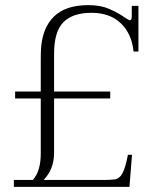

<svg xmlns="http://www.w3.org/2000/svg" viewBox="-20 -729 590 749"><path d="M34 -27H108Q139 -61 139 -130V-345H39V-372H139V-494Q139 -524 140 -538Q145 -620 190.5 -664.5Q236 -709 325 -709Q372 -709 405.5 -694.5Q439 -680 468 -660Q483 -650 486 -650Q494 -650 494 -665V-706H520V-528H501Q494 -597 451.5 -638Q409 -679 337 -679Q263 -679 227 -642Q191 -605 191 -520V-372H410V-345H191V-133Q191 -69 150 -27H388Q404 -27 428 -29Q448 -33 459 -55.5Q470 -78 479 -125H495L485 0H34Z"/></svg>

Font: Taviraj ExtraLight
Style: Regular
Weight: 275
Designer: Katatrad Team
Foundry: CadsonDemak
Version: Version 1.001